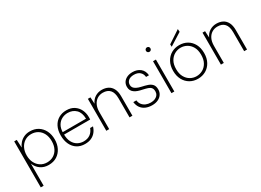

<svg xmlns="http://www.w3.org/2000/svg" viewBox="-26 -1543 3532 2598"><g transform="rotate(-30 1739.5 -244.0)"><path d="M70 220V-499H110L116 -376Q131 -412 159 -443Q187 -474 227.5 -492.5Q268 -511 318 -511Q393 -511 446.5 -477Q500 -443 529.5 -384Q559 -325 559 -249Q559 -174 529.5 -115Q500 -56 446.5 -22Q393 12 317 12Q245 12 192 -25Q139 -62 115 -125V220ZM316 -29Q373 -29 417.5 -56Q462 -83 487 -132.5Q512 -182 512 -249Q512 -317 487 -366.5Q462 -416 417.5 -443Q373 -470 316 -470Q259 -470 215 -442Q171 -414 146 -364Q121 -314 121 -249Q121 -184 146 -134.5Q171 -85 215 -57Q259 -29 316 -29Z M886 12Q815 12 763.5 -20.5Q712 -53 683.5 -113Q655 -173 655 -253Q655 -333 684.5 -391Q714 -449 767 -480Q820 -511 888 -511Q961 -511 1010 -478.5Q1059 -446 1084 -394Q1109 -342 1109 -281Q1109 -271 1109 -262Q1109 -253 1108 -241H687V-279H1065Q1064 -374 1014 -422.5Q964 -471 887 -471Q838 -471 795.5 -449Q753 -427 726.5 -382Q700 -337 700 -267V-250Q700 -173 726 -124Q752 -75 794.5 -51.5Q837 -28 886 -28Q948 -28 989.5 -58Q1031 -88 1050 -142H1095Q1082 -97 1054.5 -62Q1027 -27 985 -7.5Q943 12 886 12Z M1221 0V-499H1261L1266 -397Q1292 -454 1339 -482.5Q1386 -511 1442 -511Q1497 -511 1539 -489.5Q1581 -468 1605 -422Q1629 -376 1629 -303V0H1584V-296Q1584 -385 1546 -427.5Q1508 -470 1436 -470Q1388 -470 1349.5 -446.5Q1311 -423 1288.5 -377.5Q1266 -332 1266 -265V0Z M1934 12Q1879 12 1835.5 -6.5Q1792 -25 1765 -61.5Q1738 -98 1731 -153H1779Q1783 -114 1804.5 -86Q1826 -58 1860 -43.5Q1894 -29 1935 -29Q1975 -29 2003.5 -42Q2032 -55 2047.5 -78Q2063 -101 2063 -129Q2063 -166 2047.5 -186Q2032 -206 2001 -216.5Q1970 -227 1923 -237Q1887 -244 1857 -254.5Q1827 -265 1805 -281Q1783 -297 1771 -320Q1759 -343 1759 -374Q1759 -415 1779 -445.5Q1799 -476 1836 -493.5Q1873 -511 1923 -511Q1994 -511 2042 -473Q2090 -435 2097 -362H2051Q2047 -411 2013.5 -440.5Q1980 -470 1922 -470Q1866 -470 1836 -444.5Q1806 -419 1806 -377Q1806 -354 1818.5 -335.5Q1831 -317 1859 -302.5Q1887 -288 1932 -278Q1980 -268 2020.5 -254.5Q2061 -241 2085.5 -213.5Q2110 -186 2110 -134Q2110 -92 2088.5 -59Q2067 -26 2027.5 -7Q1988 12 1934 12Z M2239 0V-499H2284V0ZM2261 -633Q2247 -633 2236.5 -643Q2226 -653 2226 -668Q2226 -683 2236.5 -693Q2247 -703 2261 -703Q2276 -703 2286 -693.5Q2296 -684 2296 -668Q2296 -653 2286 -643Q2276 -633 2261 -633Z M2650 12Q2582 12 2527.5 -19.5Q2473 -51 2441 -110Q2409 -169 2409 -249Q2409 -330 2441.5 -389Q2474 -448 2529 -479.5Q2584 -511 2652 -511Q2722 -511 2776.5 -479.5Q2831 -448 2862.5 -389.5Q2894 -331 2894 -249Q2894 -169 2861.5 -110Q2829 -51 2774 -19.5Q2719 12 2650 12ZM2650 -28Q2701 -28 2746 -52.5Q2791 -77 2819 -126.5Q2847 -176 2847 -250Q2847 -323 2819.5 -372Q2792 -421 2747.5 -446Q2703 -471 2652 -471Q2602 -471 2557 -446Q2512 -421 2484 -372Q2456 -323 2456 -249Q2456 -176 2483.5 -127Q2511 -78 2555 -53Q2599 -28 2650 -28ZM2556 -542 2554 -580 2747 -708 2750 -664Z M3012 0V-499H3052L3057 -397Q3083 -454 3130 -482.5Q3177 -511 3233 -511Q3288 -511 3330 -489.5Q3372 -468 3396 -422Q3420 -376 3420 -303V0H3375V-296Q3375 -385 3337 -427.5Q3299 -470 3227 -470Q3179 -470 3140.5 -446.5Q3102 -423 3079.5 -377.5Q3057 -332 3057 -265V0Z"/></g></svg>

Font: DM Sans 20pt ExtraLight
Style: Regular
Weight: 250
Version: Version 4.004;gftools[0.9.30]